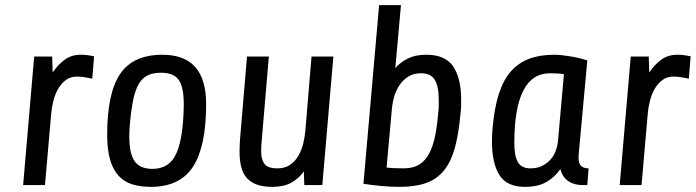

<svg xmlns="http://www.w3.org/2000/svg" viewBox="-20 -720 2707 747"><path d="M339 -414Q326 -417 309.5 -419.5Q293 -422 279 -422Q254 -422 236 -408.5Q218 -395 206 -374Q194 -353 187.5 -327Q181 -301 179 -276L155 0H70L113 -500H183L185 -438Q205 -468 231.5 -487.5Q258 -507 294 -507Q312 -507 323.5 -505Q335 -503 346 -501Z M782 -316Q782 -150 731 -71.5Q680 7 567 7Q527 7 495.5 -2.5Q464 -12 442 -35.5Q420 -59 408.5 -98Q397 -137 397 -196Q397 -358 447.5 -432.5Q498 -507 612 -507Q782 -507 782 -316ZM692 -245Q695 -284 695 -314Q695 -382 675 -409.5Q655 -437 606 -437Q576 -437 555 -427Q534 -417 520.5 -394.5Q507 -372 499 -335Q491 -298 486 -245Q483 -215 483 -190Q483 -122 504 -92.5Q525 -63 573 -63Q629 -63 656.5 -105.5Q684 -148 692 -245Z M1026 -500 998 -170Q997 -159 996.5 -149.5Q996 -140 996 -131Q996 -102 1008 -83.5Q1020 -65 1060 -65Q1089 -65 1109 -79Q1129 -93 1141.5 -115Q1154 -137 1160 -162.5Q1166 -188 1168 -211L1192 -500H1277L1234 0H1164L1162 -53Q1142 -25 1113 -9Q1084 7 1040 7Q1002 7 977.5 -2.5Q953 -12 938.5 -29.5Q924 -47 918 -72.5Q912 -98 912 -130Q912 -142 912.5 -154Q913 -166 914 -180L941 -500Z M1772 -282Q1765 -201 1750 -146Q1735 -91 1707.5 -57Q1680 -23 1638 -8Q1596 7 1534 7Q1499 7 1462.5 3.5Q1426 0 1394 -5L1455 -700H1540L1518 -455Q1538 -478 1567 -492.5Q1596 -507 1638 -507Q1713 -507 1743.5 -461Q1774 -415 1774 -334Q1774 -322 1774 -309Q1774 -296 1772 -282ZM1618 -435Q1589 -435 1568.5 -422Q1548 -409 1534.5 -389Q1521 -369 1514 -345.5Q1507 -322 1505 -300L1484 -68Q1508 -65 1551 -65Q1587 -65 1610.5 -79.5Q1634 -94 1649 -121.5Q1664 -149 1672.5 -189.5Q1681 -230 1685 -282Q1687 -296 1687 -308.5Q1687 -321 1687 -332Q1687 -384 1671.5 -409.5Q1656 -435 1618 -435Z M1897 -228Q1904 -302 1921 -355Q1938 -408 1967 -441.5Q1996 -475 2038 -491Q2080 -507 2137 -507Q2151 -507 2168.5 -505Q2186 -503 2203.5 -500Q2221 -497 2237 -493Q2253 -489 2265 -485L2233 -136Q2233 -134 2232 -125.5Q2231 -117 2231 -103Q2231 -65 2270 -65L2265 0H2246Q2214 0 2191.5 -15Q2169 -30 2160 -62Q2140 -32 2107 -12.5Q2074 7 2022 7Q1952 7 1923 -39Q1894 -85 1894 -170Q1894 -198 1897 -228ZM2044 -65Q2070 -65 2089 -74.5Q2108 -84 2121.5 -99Q2135 -114 2142 -133Q2149 -152 2151 -172L2174 -431Q2164 -433 2151 -434Q2138 -435 2120 -435Q1981 -435 1981 -163Q1981 -113 1995 -89Q2009 -65 2044 -65Z M2660 -414Q2647 -417 2630.5 -419.5Q2614 -422 2600 -422Q2575 -422 2557 -408.5Q2539 -395 2527 -374Q2515 -353 2508.5 -327Q2502 -301 2500 -276L2476 0H2391L2434 -500H2504L2506 -438Q2526 -468 2552.5 -487.5Q2579 -507 2615 -507Q2633 -507 2644.5 -505Q2656 -503 2667 -501Z"/></svg>

Font: Share
Style: Italic
Weight: 400
Version: Version 1.002